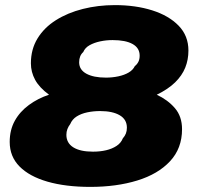

<svg xmlns="http://www.w3.org/2000/svg" viewBox="-20 -720 788 752"><path d="M334 12Q237 12 166 -8.5Q95 -29 56.5 -68Q18 -107 18 -164Q18 -211 38 -247Q58 -283 93.5 -309Q129 -335 172 -349Q134 -377 117.5 -407.5Q101 -438 101 -472Q101 -527 127 -569.5Q153 -612 199 -641Q245 -670 304.5 -685Q364 -700 430 -700Q511 -700 576 -679.5Q641 -659 679.5 -619.5Q718 -580 718 -522Q718 -486 705.5 -455Q693 -424 666 -397.5Q639 -371 594 -349Q637 -329 665 -296.5Q693 -264 693 -214Q693 -139 646 -88.5Q599 -38 517.5 -13Q436 12 334 12ZM344 -126Q372 -126 395.5 -131.5Q419 -137 436.5 -148.5Q454 -160 461 -178Q469 -187 473 -197Q477 -207 477 -220Q477 -252 449 -268.5Q421 -285 372 -285Q346 -285 322 -280Q298 -275 280.5 -264Q263 -253 255 -234Q248 -225 244 -214.5Q240 -204 240 -192Q240 -160 267 -143Q294 -126 344 -126ZM395 -416Q420 -416 443.5 -421Q467 -426 484 -436Q501 -446 508 -461Q517 -468 522 -478Q527 -488 527 -502Q527 -532 499.5 -547.5Q472 -563 421 -563Q396 -563 372.5 -558Q349 -553 331 -543Q313 -533 306 -516Q298 -509 294 -499Q290 -489 290 -476Q290 -447 318 -431.5Q346 -416 395 -416Z"/></svg>

Font: Archivo SemiExpanded Black
Style: Italic
Weight: 900
Width: 6
Italic angle: -10°
Designer: Hector Gatti
Foundry: Omnibus-Type
Version: Version 2.001